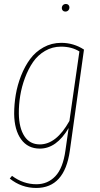

<svg xmlns="http://www.w3.org/2000/svg" viewBox="-20 -743 498 960"><path d="M306.2 -685.1Q298.8 -685.1 293.9 -690.2Q289.1 -695.3 289.1 -702.1Q289.1 -711.4 294.7 -717.3Q300.3 -723.1 310.1 -723.1Q317.4 -723.1 322.3 -718.3Q327.1 -713.4 327.1 -706.1Q327.1 -697.3 321.5 -691.2Q315.9 -685.1 306.2 -685.1ZM286.1 -528.8Q348.1 -528.8 399.9 -495.1L329.1 11.2Q302.7 196.8 161.1 196.8Q87.4 196.8 28.8 149.9L40 136.2Q96.2 178.2 162.1 178.2Q218.3 178.2 256.6 138.2Q294.9 98.1 307.1 9.8L323.2 -103Q262.7 0 179.2 0Q119.1 0 85.4 -46.6Q51.8 -93.3 50.8 -173.8Q50.8 -221.2 58.8 -269.3Q66.9 -317.4 85.4 -364.5Q104 -411.6 130.6 -447.8Q157.2 -483.9 197.5 -506.3Q237.8 -528.8 286.1 -528.8ZM285.2 -509.8Q241.7 -509.8 205.3 -488.5Q168.9 -467.3 145.3 -432.9Q121.6 -398.4 105 -354Q88.4 -309.6 81.1 -264.4Q73.7 -219.2 74.2 -174.8Q75.2 -103 102.1 -62Q128.9 -21 179.2 -21Q261.7 -21 327.1 -138.2L377 -485.8Q338.4 -509.8 285.2 -509.8Z"/></svg>

Font: Fira Sans Compressed Thin
Style: Italic
Weight: 100
Width: 3
Italic angle: -8°
Designer: Carrois Corporate & Edenspiekermann AG
Foundry: Carrois Corporate GbR & Edenspiekermann AG
Version: Version 4.203;PS 004.203;hotconv 1.0.88;makeotf.lib2.5.64775